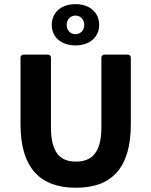

<svg xmlns="http://www.w3.org/2000/svg" viewBox="-20 -886 723 918"><path d="M227.5 -766.6C227.5 -708 273.4 -668.9 340.8 -668.9C408.2 -668.9 454.1 -708 454.1 -766.6C454.1 -827.1 408.2 -866.2 340.8 -866.2C273.4 -866.2 227.5 -827.1 227.5 -766.6ZM382.8 -766.6C382.8 -740.2 364.3 -722.7 340.8 -722.7C317.4 -722.7 298.8 -740.2 298.8 -766.6C298.8 -793.9 317.4 -811.5 340.8 -811.5C364.3 -811.5 382.8 -793.9 382.8 -766.6ZM78.1 -292C78.1 -82 172.9 11.7 342.8 11.7C513.7 11.7 605.5 -82 605.5 -292V-609.4C605.5 -619.1 599.6 -625 589.8 -625H480.5C470.7 -625 464.8 -619.1 464.8 -609.4V-277.3C464.8 -156.2 418.9 -113.3 342.8 -113.3C267.6 -113.3 223.6 -156.2 223.6 -277.3V-609.4C223.6 -619.1 217.8 -625 208 -625H93.8C84 -625 78.1 -619.1 78.1 -609.4Z"/></svg>

Font: Ed Sans Neue
Style: Bold
Weight: 700
Designer: Stephen Hutchings
Version: Version 1.004;PS 001.004;hotconv 1.0.88;makeotf.lib2.5.64775